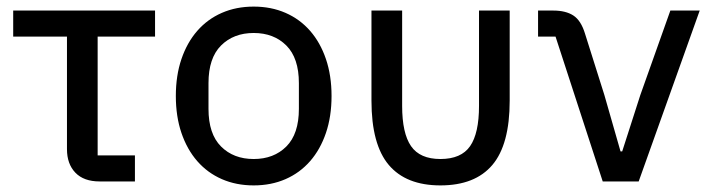

<svg xmlns="http://www.w3.org/2000/svg" viewBox="-20 -550 2158 582"><path d="M282 0Q234 0 208.5 -26.5Q183 -53 183 -98V-439H20V-518H450V-439H276V-79H389V0Z M749 12Q696 12 652.5 -7Q609 -26 578 -61.5Q547 -97 530 -147Q513 -197 513 -259Q513 -321 530 -371Q547 -421 578 -456.5Q609 -492 652.5 -511Q696 -530 749 -530Q802 -530 845.5 -511Q889 -492 920 -456.5Q951 -421 968 -371Q985 -321 985 -259Q985 -197 968 -147Q951 -97 920 -61.5Q889 -26 845.5 -7Q802 12 749 12ZM749 -68Q810 -68 848 -106Q886 -144 886 -220V-298Q886 -374 848 -412Q810 -450 749 -450Q688 -450 650 -412Q612 -374 612 -298V-220Q612 -144 650 -106Q688 -68 749 -68Z M1199 -229Q1199 -146 1226 -107Q1253 -68 1315 -68Q1378 -68 1405 -107Q1432 -146 1432 -229V-518H1525V-245Q1525 -112 1472.5 -50Q1420 12 1315 12Q1211 12 1158.5 -50Q1106 -112 1106 -245V-518H1199Z M1807 0 1664 -439H1611V-518H1657Q1695 -518 1718 -503Q1741 -488 1753 -449L1812 -262L1861 -91H1866L1921 -262L2012 -518H2101L1916 0Z"/></svg>

Font: IBM Plex Sans Text
Style: Regular
Weight: 450
Designer: Mike Abbink, Paul van der Laan, Pieter van Rosmalen
Foundry: Bold Monday
Version: Version 3.005